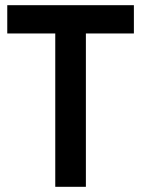

<svg xmlns="http://www.w3.org/2000/svg" viewBox="-20 -720 544 740"><path d="M8 -591V-700H496V-591H311V0H193V-591Z"/></svg>

Font: Jost* Medium
Style: Regular
Weight: 500
Version: Version 3.7